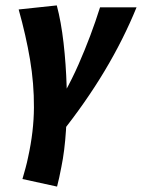

<svg xmlns="http://www.w3.org/2000/svg" viewBox="-20 -451 525 710"><path d="M202 47 153 -1Q224 -107 270.5 -213Q317 -319 350 -424H485Q437 -306 367 -189Q297 -72 202 47ZM191 239 63 211Q69 190 74.5 170Q80 150 84 130Q105 35 105.5 -53.5Q106 -142 91 -231Q76 -320 49 -416L190 -431Q206 -371 215 -292.5Q224 -214 226.5 -130.5Q229 -47 224 30.5Q219 108 207 166Q203 188 199 205.5Q195 223 191 239Z"/></svg>

Font: Ysabeau Infant ExtraBold
Style: Italic
Weight: 800
Italic angle: -12°
Designer: Christian Thalmann (Catharsis Fonts)
Version: Version 2.001;gftools[0.9.30]; featfreeze: ss01,ss02,lnum